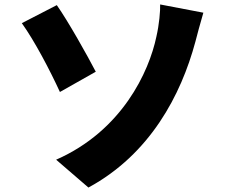

<svg xmlns="http://www.w3.org/2000/svg" viewBox="-20 -788 1040 862"><path d="M232 -71 377 54C654 -96 793 -362 857 -600C863 -623 880 -688 893 -731L699 -768C700 -740 695 -679 682 -623C649 -466 528 -201 232 -71ZM78 -684C136 -603 205 -471 249 -375L410 -466C372 -539 287 -691 235 -765L78 -684Z"/></svg>

Font: Noto Sans T Chinese Black
Style: Bold
Weight: 900
Designer: Ryoko NISHIZUKA (kana & ideographs); Paul D. Hunt (Latin, Greek & Cyrillic); Wenlong ZHANG (bopomofo); Sandoll Communica
Foundry: Adobe Systems Incorporated
Version: Version 1.000;PS 1;hotconv 1.0.78;makeotf.lib2.5.61930